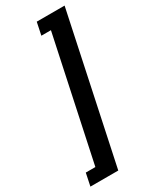

<svg xmlns="http://www.w3.org/2000/svg" viewBox="-250 -805 770 955"><g transform="rotate(-30 135.5 -327.0)"><path d="M145 -749H305L126 95H-34L-19 23H36L185 -677H130Z"/></g></svg>

Font: Quattrocento Sans
Style: Bold Italic
Weight: 700
Designer: Pablo Impallari
Foundry: Pablo Impallari, Igino Marini, Brenda Gallo
Version: Version 2.000